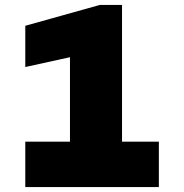

<svg xmlns="http://www.w3.org/2000/svg" viewBox="-20 -762 750 782"><path d="M627 -185V0H83V-185H265V-529L83 -489V-657L387 -742H477V-185Z"/></svg>

Font: Morrison Black
Style: Regular
Weight: 900
Designer: Pablo Impallari, Rodrigo Fuenzalida (Modified by Dan O. Williams)
Version: Version 0.03;June 6, 2019;FontCreator 11.5.0.2425 64-bit; tt